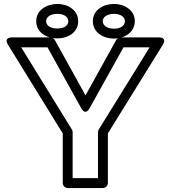

<svg xmlns="http://www.w3.org/2000/svg" viewBox="-20 -925 864 970"><path d="M433 -379 604 -686H736L479 -271C477 -267 475 -262 475 -258V-25H347V-258C347 -263 345 -268 343 -271L87 -686H220L390 -379C390 -379 410 -337 433 -379ZM412 -443 257 -723C253 -730 244 -736 235 -736H42C-6 -736 21 -698 21 -698L297 -251V0C297 11 307 25 322 25H500C511 25 525 15 525 0V-251L802 -698C827 -739 781 -736 781 -736H589C581 -736 572 -731 567 -723ZM270 -781C230 -781 213 -799 213 -818C213 -836 231 -855 270 -855C308 -855 325 -836 325 -818C325 -799 309 -781 270 -781ZM270 -731C323 -731 375 -761 375 -818C375 -874 323 -905 270 -905C217 -905 163 -875 163 -818C163 -760 216 -731 270 -731ZM556 -780C517 -780 499 -799 499 -818C499 -836 517 -855 556 -855C594 -855 611 -836 611 -818C611 -799 594 -780 556 -780ZM556 -730C609 -730 661 -762 661 -818C661 -874 609 -905 556 -905C503 -905 449 -875 449 -818C449 -761 502 -730 556 -730Z"/></svg>

Font: Asimov
Style: XWidOu
Weight: 500
Designer: Google
Version: Version 2.000980; 2014